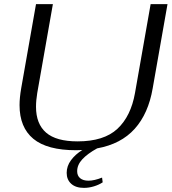

<svg xmlns="http://www.w3.org/2000/svg" viewBox="-20 -720 834 933"><path d="M794 -700 722 -291Q701 -168 634.5 -94Q568 -20 452 1Q405 27 380 54Q355 81 355 112Q355 134 369.5 146Q384 158 410 158Q438 158 476 143L479 166Q461 178 436.5 185.5Q412 193 388 193Q348 193 326 173Q304 153 304 120Q304 87 325 58.5Q346 30 380 9Q370 10 350 10Q209 10 142 -45.5Q75 -101 75 -209Q75 -245 83 -291L155 -700H237L161 -268Q155 -232 155 -201Q155 -118 204 -75.5Q253 -33 357 -33Q485 -33 550.5 -94Q616 -155 636 -268L712 -700Z"/></svg>

Font: Fahkwang Light
Style: Italic
Weight: 300
Italic angle: -10°
Version: Version 1.000; ttfautohint (v1.6)